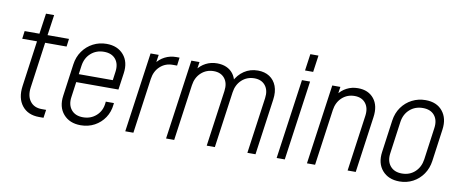

<svg xmlns="http://www.w3.org/2000/svg" viewBox="-64 -993 3075 1279"><g transform="rotate(10 1473.0 -354.0)"><path d="M240 6Q164 6 124.2 -44.5Q84.5 -95 96 -178L139 -488H39L46 -541H146L166 -680H221L201 -541H346L339 -488H194L151 -178Q143 -119.5 169.8 -84.2Q196.5 -49 248 -49H278L270 6Z M521.5 12Q446.5 12 404.8 -36Q363 -84 374 -162L404 -379Q411 -430.5 438.8 -469.5Q466.5 -508.5 508.2 -530.2Q550 -552 599.5 -552Q673.5 -552 714.8 -504.2Q756 -456.5 745 -379L729 -266H430L437 -321H681L689 -379Q696.5 -432.5 670 -464.8Q643.5 -497 591.5 -497Q539 -497 502.8 -464.8Q466.5 -432.5 459 -379L429 -162Q421.5 -109 448.5 -76Q475.5 -43 528 -43Q580.5 -43 617.2 -76Q654 -109 659 -162L660 -172H715L714 -162Q709 -111.5 682.8 -72.2Q656.5 -33 614.8 -10.5Q573 12 521.5 12Z M822 0 898 -540H953L942 -466L935 -477Q959 -510 994 -528Q1029 -546 1070 -546H1093L1086 -491H1057Q1007 -491 971.8 -458.8Q936.5 -426.5 929 -373L877 0Z M1098 0 1174 -540H1229L1219 -472L1212 -483Q1236 -516 1270.5 -534Q1305 -552 1347 -552Q1382.5 -552 1409.8 -540Q1437 -528 1454.8 -505.2Q1472.5 -482.5 1479 -451H1467Q1489.5 -497.5 1530 -524.8Q1570.5 -552 1623 -552Q1669 -552 1701.5 -530.8Q1734 -509.5 1748.8 -470.8Q1763.5 -432 1756 -379L1703 0H1648L1701 -379Q1708.5 -432.5 1682.8 -464.8Q1657 -497 1609 -497Q1559 -497 1523.8 -464.8Q1488.5 -432.5 1481 -379L1428 0H1373L1426 -379Q1433.5 -432.5 1407.8 -464.8Q1382 -497 1334 -497Q1284 -497 1248.8 -464.8Q1213.5 -432.5 1206 -379L1153 0Z M1846 0 1922 -540H1977L1901 0ZM1931 -607 1947 -720H2002L1986 -607Z M2051 0 2127 -540H2182L2172 -472L2165 -483Q2189 -516 2223.5 -534Q2258 -552 2300 -552Q2370 -552 2407.8 -505.2Q2445.5 -458.5 2434 -379L2381 0H2326L2379 -379Q2386.5 -432.5 2360.8 -464.8Q2335 -497 2287 -497Q2237 -497 2201.8 -464.8Q2166.5 -432.5 2159 -379L2106 0Z M2678 12Q2603 12 2561.5 -36Q2520 -84 2531 -162L2561 -379Q2568.5 -431.5 2596.2 -470.2Q2624 -509 2666 -530.5Q2708 -552 2757 -552Q2832.5 -552 2872 -503.5Q2911.5 -455 2901 -379L2871 -162Q2864 -110 2836.8 -70.8Q2809.5 -31.5 2768.5 -9.8Q2727.5 12 2678 12ZM2685 -43Q2737.5 -43 2773 -76Q2808.5 -109 2816 -162L2846 -379Q2853.5 -432.5 2827 -464.8Q2800.5 -497 2748.5 -497Q2696 -497 2659.8 -464.8Q2623.5 -432.5 2616 -379L2586 -162Q2578.5 -109 2605.8 -76Q2633 -43 2685 -43Z"/></g></svg>

Font: Mohave Light
Style: Italic
Weight: 300
Italic angle: -8°
Designer: Gumpita Rahayu
Foundry: Tokotype
Version: Version 2.003